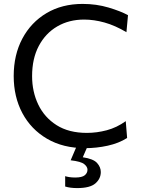

<svg xmlns="http://www.w3.org/2000/svg" viewBox="-20 -746 725 981"><path d="M415.5 11Q302.5 11 220.5 -37Q138.5 -85 94.2 -168.2Q50 -251.5 50 -357.5Q50 -465.5 94.2 -548.8Q138.5 -632 217.8 -679Q297 -726 402 -726Q472.5 -726 534.5 -707.5Q596.5 -689 634 -668.5L626 -581.5Q568 -616 514 -631Q460 -646 409.5 -646Q332.5 -646 272.5 -611Q212.5 -576 178.2 -511.2Q144 -446.5 144 -357Q144 -277.5 175.5 -211.8Q207 -146 269.2 -106.5Q331.5 -67 424 -67Q474.5 -67 525.5 -80.5Q576.5 -94 622.5 -127L629.5 -41Q587 -14 530 -1.5Q473 11 415.5 11ZM374.5 215Q338.5 215 313 207V154Q319.5 156.5 333.5 158.8Q347.5 161 364 161Q399 161 413 149.5Q427 138 427 121Q427 106 410.2 92.5Q393.5 79 341 73L380 -18.5H428V0L403 57.5Q457 65.5 476 86.8Q495 108 495 133Q495 167 467.5 191Q440 215 374.5 215Z"/></svg>

Font: Commissioner
Style: Regular
Weight: 400
Designer: Kostas Bartsokas
Foundry: Kostas Bartsokas
Version: Version 1.000; ttfautohint (v1.8.3)